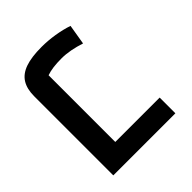

<svg xmlns="http://www.w3.org/2000/svg" viewBox="-62 -749 1028 1028"><g transform="rotate(45 452.0 -235.0)"><path d="M219 0Q163 0 128 -22Q93 -44 76.5 -91Q60 -138 60 -214Q60 -263 68 -312.5Q76 -362 90 -404L204 -385Q192 -348 185.5 -313.5Q179 -279 179 -247Q179 -211 182.5 -184Q186 -157 194 -134H699V-470H818V0Z"/></g></svg>

Font: Changa SemiBold
Style: Regular
Weight: 600
Designer: Eduardo Rodriguez Tunni
Foundry: Eduardo Rodriguez Tunni
Version: Version 3.002; ttfautohint (v1.8.2)